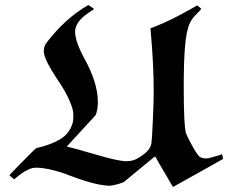

<svg xmlns="http://www.w3.org/2000/svg" viewBox="-20 -708 911 767"><path d="M871 -73Q865 -69 769.5 -16Q674 37 671 39L654 10Q636 -20 618.5 -50.5Q601 -81 600 -83Q600 -84 589 -75Q578 -66 539 -34Q478 16 475 19Q468 23 447.5 28.5Q427 34 414 34Q410 34 394 32Q356 28 282 2Q273 -1 256.5 -7.5Q240 -14 237 -15Q169 -38 126 -38Q115 -38 111 -37Q82 -30 44 2Q38 8 37 8Q36 8 27 0.5Q18 -7 18 -8Q18 -10 70.5 -63Q123 -116 124 -116Q186 -130 223 -153.5Q260 -177 271 -220Q273 -226 273 -244Q273 -262 271 -268Q257 -321 211 -388Q156 -470 155 -502Q155 -523 165 -536Q240 -635 333 -688Q338 -684 345 -680L356 -672L344 -664Q341 -662 320 -647Q280 -615 280 -582Q280 -572 281 -567Q287 -530 314 -480Q371 -379 371 -300Q371 -270 362 -248L305 -186L247 -123Q247 -122 261 -119Q272 -117 358 -92Q452 -64 484 -64Q507 -64 523 -72Q553 -87 573 -109Q583 -123 585 -137Q587 -148 590.5 -225Q594 -302 594 -344Q594 -446 583 -572Q583 -575 582.5 -578.5Q582 -582 582 -585Q582 -588 581.5 -590Q581 -592 581 -594V-595Q588 -597 597 -601Q660 -625 744 -673Q747 -675 751 -677Q755 -679 757.5 -680.5Q760 -682 762.5 -683.5Q765 -685 766 -686H768Q770 -686 784 -673L782 -670Q781 -668 777 -664Q773 -660 768 -655Q748 -636 739 -617Q724 -586 719 -520Q714 -465 714 -359Q714 -205 723 -176Q727 -164 744 -132.5Q761 -101 771 -89Q780 -75 804 -75Q814 -75 853 -87L867 -92L868 -88Q869 -84 870 -79Q871 -74 871 -73Z"/></svg>

Font: KaTeX_Fraktur
Style: Bold
Weight: 700
Version: Version 1.1; ttfautohint (v1.3)